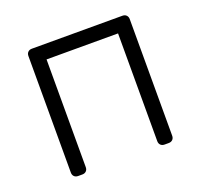

<svg xmlns="http://www.w3.org/2000/svg" viewBox="-97 -628 770 737"><g transform="rotate(-20 288.0 -260.0)"><path d="M103 0Q93 0 87 -6Q81 -12 81 -22V-498Q81 -508 87 -514Q93 -520 103 -520H473Q483 -520 489 -514Q495 -508 495 -498V-22Q495 -12 489 -6Q483 0 473 0H456Q446 0 440 -6Q434 -12 434 -22V-462H142V-22Q142 -12 136 -6Q130 0 120 0Z"/></g></svg>

Font: Rubik Light
Style: Regular
Weight: 300
Designer: Hubert and Fischer
Foundry: Hubert and Fischer
Version: Version 2.300;gftools[0.9.30]